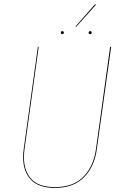

<svg xmlns="http://www.w3.org/2000/svg" viewBox="-20 -909 610 938"><path d="M453 -181Q442 -96 391 -43.5Q340 9 248 9Q168 9 130.5 -31.5Q93 -72 93 -141Q93 -161 96 -182L165 -680H169L100 -182Q97 -161 97 -141Q97 -74 133 -34.5Q169 5 248 5Q339 5 388.5 -46.5Q438 -98 449 -182L518 -680H523ZM448 -885 352 -778 349 -780 445 -889ZM277 -749Q277 -752 279 -754.5Q281 -757 285 -757Q288 -757 290 -754.5Q292 -752 292 -750Q292 -747 290 -744.5Q288 -742 284 -742Q281 -742 279 -744.5Q277 -747 277 -749ZM413 -749Q413 -752 415 -754.5Q417 -757 421 -757Q424 -757 426 -754.5Q428 -752 428 -750Q428 -747 426 -744.5Q424 -742 420 -742Q417 -742 415 -744.5Q413 -747 413 -749Z"/></svg>

Font: Fira Sans Condensed Four
Style: Italic
Weight: 100
Width: 3
Italic angle: -8°
Designer: bBox Type GmbH & Carrois Corporate GbR & Edenspiekermann AG
Foundry: bBox Type GmbH & Carrois Corporate GbR & Edenspiekermann AG
Version: Version 4.301